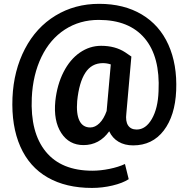

<svg xmlns="http://www.w3.org/2000/svg" viewBox="-20 -733 963 982"><path d="M881.1 -270Q875.6 -141.1 817.4 -65.2Q759.2 10.6 661 10.6Q617.6 10.6 586.1 -8.1Q554.7 -26.7 538.5 -61.5Q488.2 9.1 407.1 9.1Q333.5 9.1 293.2 -52.9Q252.9 -114.9 263 -216.6Q272 -299.7 305 -364.5Q338 -429.2 388.4 -464Q438.8 -498.7 497.2 -498.7Q569.3 -498.7 620.2 -465.5L651.9 -443.8L626.2 -152.6Q621.2 -112.8 635 -91.7Q648.9 -70.5 679.1 -70.5Q725.4 -70.5 756.7 -124.7Q787.9 -178.8 790.9 -266.5Q799.5 -442.3 720.2 -536.8Q640.8 -631.2 485.1 -631.2Q387.9 -631.2 311.8 -581.9Q235.8 -532.5 191.9 -441.6Q148.1 -350.6 142.6 -233.2Q134.5 -54.9 214.1 42.6Q293.7 140.1 452.4 140.1Q494.2 140.1 540.1 130.7Q585.9 121.4 619.1 105.8L638.3 183.4Q607.6 203.5 555.4 215.9Q503.3 228.2 450.4 228.2Q317.4 228.2 223.7 174.6Q130 120.9 83.9 16.4Q37.8 -88.2 43.8 -233.2Q49.9 -372.3 107.3 -482.6Q164.7 -592.9 263.7 -653.1Q362.7 -713.4 487.2 -713.4Q613.6 -713.4 704.8 -659.2Q796 -605 841.3 -504.3Q886.6 -403.5 881.1 -270ZM374.8 -216.6Q369.3 -150.1 386.4 -115.6Q403.5 -81.1 441.8 -81.1Q466.5 -81.1 488.7 -102.8Q510.8 -124.4 525.4 -165.2L546.6 -403.5Q527 -410.1 506.3 -410.1Q448.4 -410.1 416.4 -360.7Q384.4 -311.3 374.8 -216.6Z"/></svg>

Font: Vazir FD
Style: Bold
Weight: 700
Foundry: DejaVu fonts team - Redesigned by Saber Rastikerdar
Version: Version 21.10;October 20, 2019;FontCreator 12.0.0.2547 64-bi